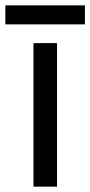

<svg xmlns="http://www.w3.org/2000/svg" viewBox="-40 -790 337 717"><path d="M173 -93H85V-629H173ZM277 -770V-699H-20V-770Z"/></svg>

Font: Noto Sans Kannada UI
Style: Regular
Weight: 400
Designer: Jelle Bosma - Monotype Design Team
Foundry: Monotype Imaging Inc.
Version: Version 2.005; ttfautohint (v1.8.4.7-5d5b)